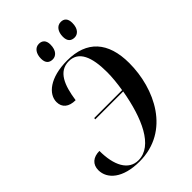

<svg xmlns="http://www.w3.org/2000/svg" viewBox="-264 -1026 1148 1148"><g transform="rotate(-45 309.5 -452.0)"><path d="M467 -789C493 -789 519 -810 519 -861C519 -898 501 -914 474 -914C440 -914 420 -883 420 -842C420 -805 438 -789 467 -789ZM282 -789C308 -789 335 -810 335 -862C335 -898 316 -914 289 -914C255 -914 235 -883 235 -842C235 -805 253 -789 282 -789ZM217 10C475 10 590 -235 590 -450C590 -630 502 -724 339 -724C191 -724 117 -659 117 -593C117 -547 149 -520 206 -520C222 -631 255 -714 342 -714C425 -714 458 -635 458 -505C458 -465 453 -413 445 -366H209L208 -356H444C411 -165 340 0 218 0C134 0 92 -83 92 -205C39 -205 6 -177 6 -128C6 -54 76 10 217 10Z"/></g></svg>

Font: Noto Serif Display SemiCondensed SemiBold
Style: Italic
Weight: 600
Width: 4
Italic angle: -12°
Designer: Monotype Design Team
Foundry: Monotype Imaging Inc.
Version: Version 2.009